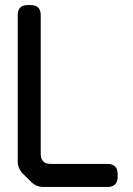

<svg xmlns="http://www.w3.org/2000/svg" viewBox="-20 -730 525 759"><path d="M102 -12Q123 9 151 9H405Q445 9 445 -31V-42Q445 -82 405 -82H181Q141 -82 141 -122V-670Q141 -710 101 -710H90Q50 -710 50 -670V-93Q50 -64 70 -44Z"/></svg>

Font: WDXL Lubrifont SC
Style: Regular
Weight: 400
Designer: [WDXL Lubrifont] Copyright 2020-2022 (c) NightFurySL2001, Skr-ZERO; [ZCOOL QingKe HuangYou] Copyright 2018-2022 (c) The 
Version: Version 2.001;hotconv 1.1.1;makeotfexe 2.6.0